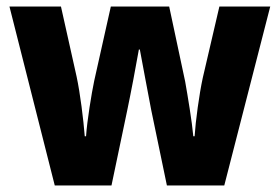

<svg xmlns="http://www.w3.org/2000/svg" viewBox="-20 -569 858 589"><path d="M444 -231 492 0H668L809 -549H653L602 -330C591 -279 580 -198 577 -151H573C569 -196 556 -274 548 -319L499 -549H320L269 -321C261 -283 247 -198 244 -151H240C236 -202 226 -283 215 -334L167 -549H9L148 0H322L370 -229C380 -276 399 -376 406 -417H409C416 -378 435 -279 444 -231Z"/></svg>

Font: Noto Sans Thai SemCond ExtBd
Style: Regular
Weight: 800
Width: 4
Designer: Monotype Design Team
Foundry: Monotype Imaging Inc.
Version: Version 2.002